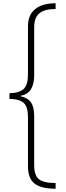

<svg xmlns="http://www.w3.org/2000/svg" viewBox="-20 -886 402 1174"><path d="M320 268Q232 268 191.5 236.5Q151 205 151 130V-172Q151 -233 124.5 -257Q98 -281 38 -281V-316Q98 -317 124.5 -342Q151 -367 151 -429V-726Q151 -794 194.5 -830Q238 -866 320 -866V-831Q252 -831 220.5 -804.5Q189 -778 189 -720V-425Q189 -374 170 -341.5Q151 -309 105 -300V-298Q150 -288 169.5 -259.5Q189 -231 189 -176V124Q189 186 217.5 209.5Q246 233 320 233Z"/></svg>

Font: Noto Sans Telugu UI SemiCondensed ExtraLight
Style: Regular
Weight: 200
Width: 4
Designer: Jelle Bosma - Monotype Design Team
Foundry: Monotype Imaging Inc.
Version: Version 2.005; ttfautohint (v1.8.4.7-5d5b)